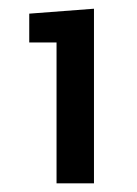

<svg xmlns="http://www.w3.org/2000/svg" viewBox="-20 -741 312 436"><path d="M193.4 -324.7H108.4V-644.5H46.4V-710L193.4 -721.2Z"/></svg>

Font: GeogebraSans
Style: Regular
Weight: 400
Designer: Google
Version: Version 1.100140; 2013